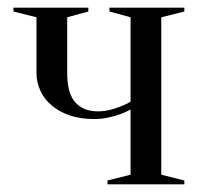

<svg xmlns="http://www.w3.org/2000/svg" viewBox="-20 -480 535 500"><path d="M320 -195Q306 -187 291 -182Q277 -177 260.5 -173.5Q244 -170 225 -170Q189 -170 161.5 -179.5Q134 -189 114.5 -205.5Q95 -222 85 -244Q75 -266 75 -290V-435L15 -450V-460H210V-450L155 -435V-290Q155 -237 176 -213.5Q197 -190 235 -190Q250 -190 265 -193.5Q280 -197 292 -202Q306 -207 320 -215V-435L265 -450V-460H460V-450L400 -435V-25L460 -10V0H260V-10L320 -25Z"/></svg>

Font: Oranienbaum
Style: Regular
Weight: 400
Designer: Oleg Pospelov and Jovanny Lemonad
Foundry: Oleg Pospelov and jovanny Lemonad
Version: Version 1.001; ttfautohint (v0.91) -l 8 -r 50 -G 200 -x 0 -w